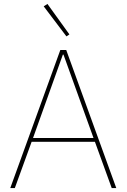

<svg xmlns="http://www.w3.org/2000/svg" viewBox="-20 -951 640 971"><path d="M316 -767 201 -919 220 -931 331 -777ZM568 0H545L460 -234H140L55 0H32L285 -698H315ZM453 -253 301 -675H298L147 -253Z"/></svg>

Font: IBM Plex Sans Thin
Style: Regular
Weight: 100
Designer: Mike Abbink, Paul van der Laan, Pieter van Rosmalen
Foundry: Bold Monday
Version: Version 3.0